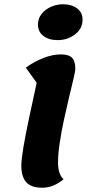

<svg xmlns="http://www.w3.org/2000/svg" viewBox="-20 -855 428 900"><path d="M250 -667Q209 -667 183.5 -686.5Q158 -706 158 -740Q158 -769 175.5 -790.5Q193 -812 220 -823.5Q247 -835 275 -835Q316 -835 341.5 -815.5Q367 -796 367 -763Q367 -721 332 -694Q297 -667 250 -667ZM178 25Q126 25 103 -1Q80 -27 80 -78Q80 -107 89.5 -163.5Q99 -220 115.5 -298Q132 -376 152 -467L101 -538Q138 -565 182 -582.5Q226 -600 265 -600Q302 -600 317.5 -584.5Q333 -569 333 -533Q333 -521 324.5 -485.5Q316 -450 304 -400Q292 -350 280 -294.5Q268 -239 260 -186Q252 -133 252 -92Q252 -38 278 -15Q231 25 178 25Z"/></svg>

Font: Lemonada SemiBold
Style: Regular
Weight: 600
Designer: Mohamed Gaber (Arabic), Eduardo Tunni (Latin)
Foundry: Kief Type Foundry
Version: Version 4.005; ttfautohint (v1.8.3)